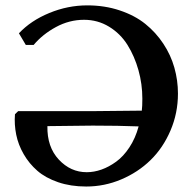

<svg xmlns="http://www.w3.org/2000/svg" viewBox="-20 -678 684 708"><path d="M35.2 -256.8 46.9 -268.1H314L502.9 -270Q504.9 -285.2 504.9 -314Q504.9 -368.2 490.5 -419.4Q476.1 -470.7 450 -512.5Q423.8 -554.2 382.1 -579.6Q340.3 -605 290 -605Q235.4 -605 186 -578.1Q136.7 -551.3 104 -512.2H75.2L49.8 -555.2Q93.8 -602.1 161.9 -630.1Q230 -658.2 301.8 -658.2Q366.2 -658.2 421.6 -639.6Q477.1 -621.1 515.9 -589.8Q554.7 -558.6 582.3 -516.8Q609.9 -475.1 623 -428.5Q636.2 -381.8 636.2 -333Q636.2 -260.7 608.6 -196.5Q581.1 -132.3 534.9 -87.4Q488.8 -42.5 427 -16.4Q365.2 9.8 297.9 9.8Q240.7 9.8 194.3 -6.1Q147.9 -22 117.7 -48.3Q87.4 -74.7 67.4 -109.4Q47.4 -144 39.8 -181.4Q32.2 -218.8 35.2 -256.8ZM299.8 -43Q326.7 -43 354.2 -52.7Q381.8 -62.5 408.4 -81.8Q435.1 -101.1 457.3 -134.8Q479.5 -168.5 491.2 -211.9Q416.5 -214.8 321.8 -214.8L154.8 -212.9Q153.3 -136.2 196.8 -89.6Q240.2 -43 299.8 -43Z"/></svg>

Font: Linear Smooth
Style: Bold
Weight: 700
Designer: Philipp H. Poll, Flanker
Foundry: Philipp H. Poll, reworked by Flanker
Version: Version 1.061 | FøM Fix